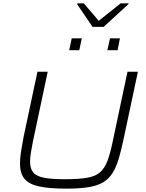

<svg xmlns="http://www.w3.org/2000/svg" viewBox="-20 -1115 870 1143"><path d="M373 8Q272 8 211.5 -5.5Q151 -19 125 -51.5Q99 -84 99 -141Q99 -172 105 -211Q111 -250 120 -298L203 -688H264L175 -268Q168 -232 163.5 -203.5Q159 -175 159 -152Q159 -112 177.5 -89Q196 -66 241.5 -57Q287 -48 367 -48Q450 -48 500 -57Q550 -66 577 -90.5Q604 -115 620 -158Q636 -201 650 -268L739 -688H801L718 -298Q703 -225 687.5 -172.5Q672 -120 650 -85Q628 -50 593.5 -29.5Q559 -9 505.5 -0.5Q452 8 373 8ZM619 -816 635 -887H694L680 -816ZM392 -816 407 -887H467L452 -816ZM531 -955 439 -1090 441 -1095H479L568 -991L698 -1095H746L744 -1090L597 -955Z"/></svg>

Font: Saira Expanded Light
Style: Italic
Weight: 300
Width: 7
Italic angle: -12°
Designer: Hector Gatti with collaboration of the Omnibus-Type team
Foundry: Omnibus-Type
Version: Version 1.101